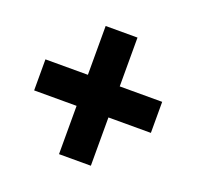

<svg xmlns="http://www.w3.org/2000/svg" viewBox="-93 -693 696 680"><g transform="rotate(20 255.0 -353.5)"><path d="M315 -411H475V-294H315V-112H195V-294H35V-411H195V-595H315Z"/></g></svg>

Font: Noto Sans Gujarati UI Condensed ExtraBold
Style: Regular
Weight: 800
Width: 3
Designer: Jelle Bosma - Monotype Design Team, Universal Thirst
Foundry: Monotype Imaging Inc.
Version: Version 2.106; ttfautohint (v1.8.4.7-5d5b)